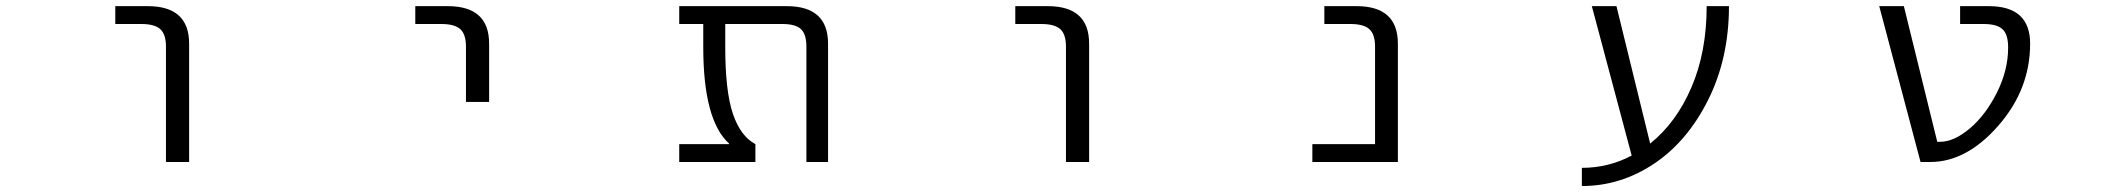

<svg xmlns="http://www.w3.org/2000/svg" viewBox="-20 -540 7040 640"><path d="M364.3 -460V-519.5H472.7Q610.4 -519.5 610.4 -394.5V0H533.2V-384.8Q533.2 -425.8 514.2 -442.9Q495.1 -460 451.2 -460Z M1364.3 -460V-519.5H1472.7Q1610.4 -519.5 1610.4 -394.5V-200.2H1533.2V-384.8Q1533.2 -425.8 1514.2 -442.9Q1495.1 -460 1451.2 -460Z M2740.2 0H2668V-384.8Q2668 -425.8 2649.9 -442.9Q2631.8 -460 2587.9 -460H2397.5V-382.8Q2397.5 -236.3 2422.9 -161.1Q2448.2 -85.9 2498 -59.6V0H2244.1V-59.6H2410.2V-61.5Q2324.2 -139.6 2324.2 -382.8V-460H2244.1V-519.5H2602.5Q2740.2 -519.5 2740.2 -394.5Z M3364.3 -460V-519.5H3472.7Q3610.4 -519.5 3610.4 -394.5V0H3533.2V-384.8Q3533.2 -425.8 3514.2 -442.9Q3495.1 -460 3451.2 -460Z M4563.5 -384.8Q4563.5 -425.8 4544.4 -442.9Q4525.4 -460 4481.4 -460H4394.5V-519.5H4502Q4639.6 -519.5 4639.6 -394.5V0H4354.5V-59.6H4563.5Z M5480.5 -61.5Q5567.4 -130.9 5618.2 -249Q5668.9 -367.2 5668.9 -519.5H5743.2Q5743.2 -345.7 5673.8 -207Q5604.5 -68.4 5493.2 5.9Q5381.8 80.1 5252.9 80.1V19.5Q5341.8 19.5 5418.9 -21.5L5286.1 -519.5H5368.2Z M6447.3 -67.4Q6493.2 -67.4 6545.9 -111.8Q6598.6 -156.2 6636.2 -231Q6673.8 -305.7 6673.8 -381.8Q6673.8 -424.8 6655.3 -442.4Q6636.7 -460 6591.8 -460H6513.7V-519.5H6609.4Q6747.1 -519.5 6747.1 -394.5Q6747.1 -242.2 6641.1 -121.1Q6535.2 0 6414.1 0H6381.8L6244.1 -519.5H6326.2L6437.5 -67.4Z"/></svg>

Font: GenEi Gothic M SemiLight
Style: Regular
Weight: 350
Designer: o_tamon (Modified); [Source Han Sans]
Ryoko NISHIZUKA  (kana & ideographs); Paul D. Hunt (Latin, Greek & Cyrillic); Wenl
Version: Version 1.1a;Original Version 1.004